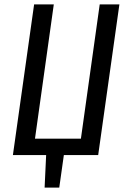

<svg xmlns="http://www.w3.org/2000/svg" viewBox="-20 -709 582 878"><path d="M429 0H272L251 149H184L191 0H39L136 -689H226L140 -75H350L436 -689H526Z"/></svg>

Font: Fira Sans Compressed
Style: Italic
Weight: 400
Width: 1
Italic angle: -8°
Designer: bBox Type GmbH & Carrois Corporate GbR & Edenspiekermann AG
Foundry: bBox Type GmbH & Carrois Corporate GbR & Edenspiekermann AG
Version: Version 4.301